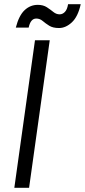

<svg xmlns="http://www.w3.org/2000/svg" viewBox="-20 -891 403 911"><path d="M48 0 146 -700H216L118 0ZM260 -758Q231 -758 213.5 -769Q196 -780 182.5 -791.5Q169 -803 152 -803Q125 -803 116 -760H55Q70 -818 97 -843Q124 -868 159 -868Q185 -868 202.5 -856.5Q220 -845 233.5 -834Q247 -823 263 -823Q277 -823 288 -834.5Q299 -846 303 -871H363Q350 -812 321 -785Q292 -758 260 -758Z"/></svg>

Font: Host Grotesk Light
Style: Italic
Weight: 300
Italic angle: -8°
Designer: Doğukan Karapınar based on Poppins by Indian Type Foundry, Jonny Pinhorn
Foundry: Element Type
Version: Version 1.001; ttfautohint (v1.8.4.7-5d5b)